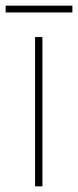

<svg xmlns="http://www.w3.org/2000/svg" viewBox="-41 -659 276 679"><path d="M109 0H83V-528H109ZM215 -639V-615H-21V-639Z"/></svg>

Font: Noto Sans Gurmukhi UI SemiCondensed Thin
Style: Regular
Weight: 100
Width: 4
Designer: Jelle Bosma - Monotype Design Team
Foundry: Monotype Imaging Inc.
Version: Version 2.004; ttfautohint (v1.8.4.7-5d5b)